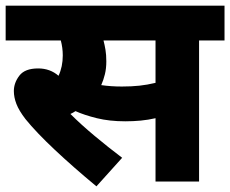

<svg xmlns="http://www.w3.org/2000/svg" viewBox="-20 -642 814 679"><path d="M684 -499V0H530V-224Q504 -218 477.5 -215.5Q451 -213 423 -213Q367 -213 322.5 -224Q278 -235 247 -249Q238 -243 229 -239Q266 -202 314.5 -161.5Q363 -121 412 -84L321 17Q240 -50 174 -112Q108 -174 70 -221Q47 -251 38 -274.5Q29 -298 29 -320Q29 -349 48.5 -374.5Q68 -400 115 -400Q136 -400 154 -393.5Q172 -387 187 -374Q202 -406 202 -446Q202 -473 195 -499H0V-622H774V-499ZM411 -336Q445 -336 473 -339Q501 -342 530 -349V-499H346Q350 -484 353 -466Q356 -448 356 -425Q356 -400 351 -379.5Q346 -359 338 -341Q372 -336 411 -336Z"/></svg>

Font: Noto Sans ExtraBold
Style: Italic
Weight: 800
Italic angle: -12°
Designer: Monotype Design Team
Foundry: Monotype Imaging Inc.
Version: Version 2.013; ttfautohint (v1.8.4.7-5d5b)